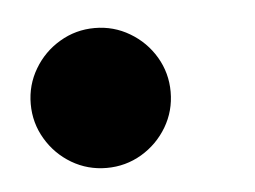

<svg xmlns="http://www.w3.org/2000/svg" viewBox="-29 -209 334 251"><g transform="rotate(-5 138.0 -84.0)"><path d="M10.7 -84Q10.7 -108.9 23.2 -129.9Q35.6 -150.9 56.6 -163.3Q77.6 -175.8 102.5 -175.8Q127.4 -175.8 148.4 -163.3Q169.4 -150.9 181.9 -129.9Q194.3 -108.9 194.3 -84Q194.3 -59.1 181.9 -38.1Q169.4 -17.1 148.4 -4.6Q127.4 7.8 102.5 7.8Q77.6 7.8 56.6 -4.6Q35.6 -17.1 23.2 -38.1Q10.7 -59.1 10.7 -84Z"/></g></svg>

Font: Reddit Sans Vanilla ExtraBold
Style: Italic
Weight: 800
Italic angle: -11.25°
Designer: Stephen Hutchings
Version: Version 1.013